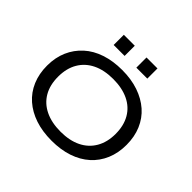

<svg xmlns="http://www.w3.org/2000/svg" viewBox="-208 -1141 1388 1388"><g transform="rotate(45 486.0 -446.5)"><path d="M487 9Q393 9 318.5 -16Q244 -41 190.5 -88Q137 -135 108.5 -202Q80 -269 80 -352Q80 -435 109 -501.5Q138 -568 191 -616Q244 -664 319 -689Q394 -714 487 -714Q580 -714 654.5 -688.5Q729 -663 782 -616.5Q835 -570 863.5 -503Q892 -436 892 -353Q892 -270 863.5 -203Q835 -136 782 -88.5Q729 -41 654.5 -16Q580 9 487 9ZM487 -83Q578 -83 643.5 -115Q709 -147 744.5 -208Q780 -269 780 -353Q780 -438 745 -498.5Q710 -559 644 -590.5Q578 -622 487 -622Q395 -622 329.5 -590Q264 -558 228.5 -497.5Q193 -437 193 -352Q193 -267 228 -207Q263 -147 329 -115Q395 -83 487 -83ZM547 -798V-902H659V-798ZM315 -798V-902H427V-798Z"/></g></svg>

Font: Nunito Sans 10pt Expanded Medium
Style: Regular
Weight: 500
Width: 7
Designer: Vernon Adams
Foundry: Vernon Adams
Version: Version 3.101;gftools[0.9.27]